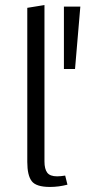

<svg xmlns="http://www.w3.org/2000/svg" viewBox="-20 -736 338 760"><path d="M178 4Q123 4 105.5 -19Q88 -42 88 -95V-705L156 -716V-97Q156 -67 167 -52.5Q178 -38 206 -38Q220 -38 238 -41L247 -5Q212 4 178 4ZM277 -463H233V-710H298Z"/></svg>

Font: EauTestInfant
Style: Regular
Weight: 400
Designer: Christian Thalmann (Catharsis Fonts)
Version: Version 0.001;PS 000.001;hotconv 1.0.88;makeotf.lib2.5.64775